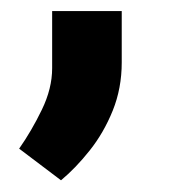

<svg xmlns="http://www.w3.org/2000/svg" viewBox="-20 -146 313 338"><path d="M87.4 171.4 13.7 115.7Q35.6 84.5 53.7 47.1Q71.8 9.8 71.8 -25.9V-126.5H194.3V-36.1Q194.3 9.3 178.5 48.6Q162.6 87.9 137.9 118.9Q113.3 149.9 87.4 171.4Z"/></svg>

Font: Vazir FD-WOL
Style: Bold-FD-WOL
Weight: 700
Designer: Saber Rastikerdar
Foundry: Saber Rastikerdar
Version: Version 30.1.0